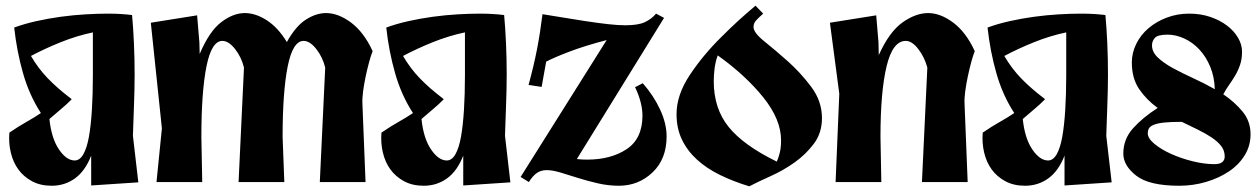

<svg xmlns="http://www.w3.org/2000/svg" viewBox="-20 -641 4433 676"><path d="M301 12V-93Q280 -39 244 -13Q208 13 162 13Q122 13 92.5 -3Q63 -19 44.5 -44.5Q26 -70 18 -104Q10 -138 13 -174Q45 -196 73.5 -212Q102 -228 124 -243Q83 -306 61 -383.5Q39 -461 30 -544Q65 -557 107.5 -566.5Q150 -576 194 -582Q238 -588 281 -590.5Q324 -593 361 -593Q386 -593 408 -591.5Q430 -590 445 -588Q449 -545 451.5 -490.5Q454 -436 454 -379Q454 -325 451.5 -264Q449 -203 448 -163L467 1ZM232 -291Q213 -272 195.5 -257.5Q178 -243 154 -222Q161 -154 187.5 -115Q214 -76 243 -76Q261 -76 273.5 -98Q286 -120 293 -159Q300 -198 303.5 -253.5Q307 -309 307 -376V-527Q250 -515 194 -492.5Q138 -470 89 -444Q114 -401 147.5 -366Q181 -331 231 -293Z M531 0 550 -189 511 -561 674 -587 682 -492 683 -451Q717 -531 759 -563Q801 -595 842 -595Q880 -595 919.5 -569.5Q959 -544 990 -493Q1021 -549 1057 -572Q1093 -595 1128 -595Q1171 -595 1216 -561.5Q1261 -528 1292 -461Q1286 -446 1279.5 -422Q1273 -398 1267.5 -372Q1262 -346 1258.5 -320.5Q1255 -295 1256 -276L1267 0H1106L1125 -403Q1116 -440 1093.5 -468.5Q1071 -497 1049 -497Q1011 -497 993 -407.5Q975 -318 975 -159L981 0H820L839 -403Q830 -440 807.5 -468.5Q785 -497 763 -497Q725 -497 707 -407.5Q689 -318 689 -159L692 0Z M1611 12V-93Q1590 -39 1554 -13Q1518 13 1472 13Q1432 13 1402.5 -3Q1373 -19 1354.5 -44.5Q1336 -70 1328 -104Q1320 -138 1323 -174Q1355 -196 1383.5 -212Q1412 -228 1434 -243Q1393 -306 1371 -383.5Q1349 -461 1340 -544Q1375 -557 1417.5 -566.5Q1460 -576 1504 -582Q1548 -588 1591 -590.5Q1634 -593 1671 -593Q1696 -593 1718 -591.5Q1740 -590 1755 -588Q1759 -545 1761.5 -490.5Q1764 -436 1764 -379Q1764 -325 1761.5 -264Q1759 -203 1758 -163L1777 1ZM1542 -291Q1523 -272 1505.5 -257.5Q1488 -243 1464 -222Q1471 -154 1497.5 -115Q1524 -76 1553 -76Q1571 -76 1583.5 -98Q1596 -120 1603 -159Q1610 -198 1613.5 -253.5Q1617 -309 1617 -376V-527Q1560 -515 1504 -492.5Q1448 -470 1399 -444Q1424 -401 1457.5 -366Q1491 -331 1541 -293Z M1813 -18 2116 -500Q2040 -480 1987 -460Q1934 -440 1903 -424L1887 -335L1841 -342Q1860 -412 1871 -469Q1882 -526 1890 -591L2039 -567Q2085 -560 2120.5 -556Q2156 -552 2181 -552Q2227 -552 2250.5 -563Q2274 -574 2290 -593L2318 -578L2011 -81Q2018 -80 2029 -79.5Q2040 -79 2047 -79Q2131 -79 2186.5 -116Q2242 -153 2242 -234Q2242 -256 2235.5 -281.5Q2229 -307 2216 -334L2243 -348Q2281 -305 2304 -255.5Q2327 -206 2327 -161Q2327 -81 2277.5 -34Q2228 13 2159 13Q2122 13 2085 4.5Q2048 -4 2015 -14.5Q1982 -25 1953.5 -33.5Q1925 -42 1905 -42Q1884 -42 1869.5 -31.5Q1855 -21 1842 0Z M2640 -621 2667 -593Q2651 -579 2642 -569Q2633 -559 2633 -546Q2633 -526 2671 -495.5Q2709 -465 2753.5 -425.5Q2798 -386 2836 -335.5Q2874 -285 2874 -225Q2874 -173 2845.5 -135Q2817 -97 2777.5 -69Q2738 -41 2693.5 -21Q2649 -1 2618 15Q2562 -2 2515 -25Q2468 -48 2434 -79Q2400 -110 2381 -149.5Q2362 -189 2362 -239Q2362 -307 2409 -377.5Q2456 -448 2520 -511Q2553 -544 2581 -569.5Q2609 -595 2640 -621ZM2493 -355Q2493 -259 2545.5 -194Q2598 -129 2715 -72Q2721 -85 2725.5 -103.5Q2730 -122 2730 -147Q2730 -220 2668 -297.5Q2606 -375 2507 -446Q2499 -424 2496 -400.5Q2493 -377 2493 -355Z M2922 0 2935 -311 2902 -561 3065 -587 3073 -492 3074 -447Q3111 -529 3157.5 -562Q3204 -595 3248 -595Q3291 -595 3336 -561.5Q3381 -528 3412 -461Q3406 -446 3399.5 -422Q3393 -398 3387.5 -372Q3382 -346 3378.5 -320.5Q3375 -295 3376 -276L3387 0H3226L3245 -403Q3235 -440 3213 -468.5Q3191 -497 3169 -497Q3123 -497 3101.5 -407.5Q3080 -318 3080 -159L3083 0Z M3728 12V-93Q3707 -39 3671 -13Q3635 13 3589 13Q3549 13 3519.5 -3Q3490 -19 3471.5 -44.5Q3453 -70 3445 -104Q3437 -138 3440 -174Q3472 -196 3500.5 -212Q3529 -228 3551 -243Q3510 -306 3488 -383.5Q3466 -461 3457 -544Q3492 -557 3534.5 -566.5Q3577 -576 3621 -582Q3665 -588 3708 -590.5Q3751 -593 3788 -593Q3813 -593 3835 -591.5Q3857 -590 3872 -588Q3876 -545 3878.5 -490.5Q3881 -436 3881 -379Q3881 -325 3878.5 -264Q3876 -203 3875 -163L3894 1ZM3659 -291Q3640 -272 3622.5 -257.5Q3605 -243 3581 -222Q3588 -154 3614.5 -115Q3641 -76 3670 -76Q3688 -76 3700.5 -98Q3713 -120 3720 -159Q3727 -198 3730.5 -253.5Q3734 -309 3734 -376V-527Q3677 -515 3621 -492.5Q3565 -470 3516 -444Q3541 -401 3574.5 -366Q3608 -331 3658 -293Z M4383 -168Q4383 -128 4362.5 -94.5Q4342 -61 4307 -37.5Q4272 -14 4226.5 -0.5Q4181 13 4132 13Q4026 13 3980.5 -22.5Q3935 -58 3935 -100Q3935 -151 3969 -189Q4003 -227 4056 -261Q4017 -289 3991 -327Q3965 -365 3965 -421Q3965 -455 3980.5 -486.5Q3996 -518 4023.5 -541.5Q4051 -565 4088 -579Q4125 -593 4167 -593Q4207 -593 4241 -581.5Q4275 -570 4300 -551Q4325 -532 4339 -508Q4353 -484 4353 -459Q4353 -433 4346 -412.5Q4339 -392 4328.5 -374.5Q4318 -357 4307 -341.5Q4296 -326 4287 -309Q4327 -282 4355 -248Q4383 -214 4383 -168ZM4036 -481Q4036 -458 4056.5 -438.5Q4077 -419 4109 -401.5Q4141 -384 4180.5 -366Q4220 -348 4257 -327Q4256 -370 4241 -406Q4226 -442 4202.5 -467Q4179 -492 4149.5 -505.5Q4120 -519 4091 -519Q4057 -519 4046.5 -508Q4036 -497 4036 -481ZM4021 -172Q4021 -154 4044.5 -134.5Q4068 -115 4103.5 -99Q4139 -83 4180 -73Q4221 -63 4256 -63Q4274 -63 4283 -70Q4292 -77 4292 -90Q4292 -111 4279.5 -127Q4267 -143 4246 -157Q4225 -171 4197.5 -184.5Q4170 -198 4141 -212Q4102 -212 4078.5 -209.5Q4055 -207 4042 -201.5Q4029 -196 4025 -188.5Q4021 -181 4021 -172Z"/></svg>

Font: Trickster
Style: Regular
Weight: 400
Designer: Jean-Baptiste Morizot
Foundry: Jean-Baptiste Morizot
Version: Version 2.000;PS 2.0;hotconv 1.0.88;makeotf.lib2.5.647800